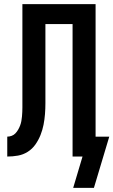

<svg xmlns="http://www.w3.org/2000/svg" viewBox="-20 -755 547 926"><path d="M333 151 378 0H330V-639H199V-309Q199 -283 199 -257Q199 -231 197 -205Q195 -179 190 -153.5Q185 -128 175.5 -104Q166 -80 151 -58.5Q136 -37 114 -23Q92 -9 66.5 -4.5Q41 0 15 0V-96Q26 -96 36.5 -100Q47 -104 54.5 -112Q62 -120 67.5 -129.5Q73 -139 77 -149.5Q81 -160 83 -171Q85 -182 86 -193Q87 -204 87.5 -215Q88 -226 88 -237V-735H441V-96H507L433 151Z"/></svg>

Font: Iosevka Algr
Style: Bold
Weight: 700
Monospace: yes
Designer: Belleve Invis
Foundry: Belleve Invis
Version: Version 26.0.2; ttfautohint (v1.8.3)